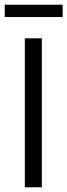

<svg xmlns="http://www.w3.org/2000/svg" viewBox="-25 -792 285 812"><path d="M152 -630V0H80V-630ZM240 -772V-720H-5V-772Z"/></svg>

Font: Ek Mukta Light
Style: Regular
Weight: 300
Designer: Girish Dalvi and Yashodeep Gholap
Foundry: Ek Type
Version: Version 2.538;PS 1.002;hotconv 16.6.51;makeotf.lib2.5.65220;